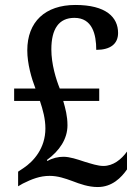

<svg xmlns="http://www.w3.org/2000/svg" viewBox="-20 -744 558 774"><path d="M374 10C432 10 469 -28 492 -61V-133C469 -101 436 -75 397 -75C374 -75 348 -84 321 -92C291 -102 261 -112 236 -112C215 -112 192 -107 171 -95L169 -99C220 -136 252 -184 252 -239C252 -276 244 -305 235 -337H380V-387H221C206 -424 187 -485 187 -545C187 -627 217 -672 280 -672C352 -672 368 -606 368 -543C425 -543 456 -567 456 -611C456 -675 407 -724 284 -724C162 -724 90 -656 90 -541C90 -487 107 -428 123 -387H37V-337H141C153 -301 163 -265 163 -226C163 -146 115 -93 74 -66L53 -52V7L72 -4C108 -22 141 -35 180 -35C213 -35 242 -25 272 -14C303 -2 337 10 374 10Z"/></svg>

Font: Noto Serif Tamil SemiCondensed Medium
Style: Regular
Weight: 500
Width: 4
Designer: Indian Type Foundry, Tom Grace, and the Monotype Design Team
Foundry: Monotype Imaging Inc.
Version: Version 2.004